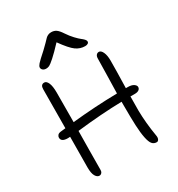

<svg xmlns="http://www.w3.org/2000/svg" viewBox="-225 -1121 1186 1278"><g transform="rotate(-30 368.0 -482.0)"><path d="M212.9 -782.2Q196.8 -782.2 187.5 -790.3Q178.2 -798.3 178.2 -810.1Q178.2 -820.3 191.7 -835.7Q205.1 -851.1 256.8 -897Q274.9 -913.6 293 -932.4Q311 -951.2 318.1 -958.5Q325.2 -965.8 335.9 -970.9Q346.7 -976.1 360.8 -976.1Q382.8 -976.1 398.7 -965.3Q414.6 -954.6 434.1 -924.8Q454.6 -894 476.6 -870.8Q498.5 -847.7 511.2 -838.1Q523.9 -828.6 532.5 -819.3Q541 -810.1 541 -800.8Q541 -792.5 533 -787.4Q524.9 -782.2 512.2 -782.2Q474.1 -782.2 442.4 -804.9Q410.6 -827.6 358.9 -899.9Q309.1 -846.7 278.8 -819.8Q248.5 -793 237.1 -787.6Q225.6 -782.2 212.9 -782.2ZM163.1 12.2Q146 12.2 133.5 -9Q121.1 -30.3 121.1 -75.2Q121.1 -147.9 123 -310.1Q117.2 -309.1 106 -309.1Q55.2 -309.1 55.2 -341.8Q55.2 -352.1 62.5 -360.6Q69.8 -369.1 86.9 -371.1Q98.6 -373 124 -375Q126 -533.2 126 -673.8Q126 -709 153.8 -709Q170.9 -709 181.9 -683.6Q192.9 -658.2 192.9 -609.9Q192.9 -570.8 192.4 -494.9Q191.9 -418.9 191.9 -382.8Q367.2 -400.9 537.1 -403.8Q537.6 -440.9 540.3 -535.4Q543 -629.9 543 -668Q543 -685.5 550.8 -694.8Q558.6 -704.1 570.8 -704.1Q586.9 -704.1 598.4 -679.7Q609.9 -655.3 609.9 -613.8Q609.9 -544.4 606 -404.8H620.1Q650.4 -404.8 665.8 -394Q681.2 -383.3 681.2 -371.1Q681.2 -357.4 669.9 -349.6Q658.7 -341.8 639.2 -341.8H605Q604 -301.8 604 -232.9Q605.5 -137.7 623 -33.2Q627 -13.7 621.1 -2Q615.2 9.8 605 9.8Q583.5 9.8 570.6 -5.4Q557.6 -20.5 549.6 -59.8Q541.5 -99.1 538.8 -157.2Q536.1 -215.3 536.1 -311V-340.8Q378.9 -337.4 190.9 -315.9Q190.4 -281.7 189.2 -172.9Q188 -64 188 -16.1Q188 -4.4 180.7 3.9Q173.3 12.2 163.1 12.2Z"/></g></svg>

Font: Shantell Sans Normal
Style: Regular
Weight: 300
Designer: Stephen Nixon, Anya Danilova, Shantell Martin
Foundry: Arrow Type
Version: Version 1.006;[559af2be0]